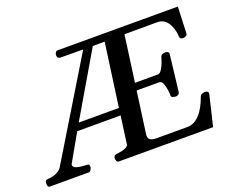

<svg xmlns="http://www.w3.org/2000/svg" viewBox="-172 -877 1274 1061"><g transform="rotate(-20 465.5 -346.5)"><path d="M-47.4 0Q-55.2 0 -57.4 -9.8Q-59.6 -19.5 -59.1 -24.9Q-57.6 -35.6 -54 -39.1Q-50.3 -42.5 -41 -43Q-11.2 -44.9 10.3 -54.9Q31.7 -64.9 43 -83.5L386.2 -648.9L254.4 -649.9Q234.4 -649.9 234.4 -671.4Q234.4 -677.7 239.3 -685.3Q244.1 -692.9 252.4 -692.9H959L952.6 -535.6Q951.7 -527.3 942.9 -523.2Q934.1 -519 928.7 -519Q919.4 -519 913.6 -522.7Q907.7 -526.4 907.7 -537.1Q907.7 -547.4 904.1 -565.9Q900.4 -584.5 891.1 -604Q881.8 -623.5 865.2 -637Q848.6 -650.4 822.3 -650.4L629.4 -649.9L592.3 -377.9H727.1Q739.7 -378.4 750.5 -395.5Q761.2 -412.6 768.6 -432.9Q775.9 -453.1 778.3 -462.9Q780.8 -472.7 790.8 -475.8Q800.8 -479 809.1 -479Q814.5 -479 821.5 -474.9Q828.6 -470.7 827.1 -462.4L801.8 -246.1Q800.8 -237.8 793 -233.6Q785.2 -229.5 779.8 -229.5Q771.5 -229.5 761.7 -232.9Q752 -236.3 752.4 -245.6Q752.9 -256.3 750.2 -277.6Q747.6 -298.8 740.2 -316.9Q732.9 -335 719.2 -335H586.4L552.2 -85.4Q552.2 -63 565.2 -56.2Q578.1 -49.3 595.7 -49.3H779.3Q809.6 -49.3 832.3 -65.7Q855 -82 870.6 -105.5Q886.2 -128.9 895.5 -150.4Q904.8 -171.9 908.2 -182.1Q911.1 -191.4 920.7 -194.8Q930.2 -198.2 938 -198.2Q947.3 -198.2 952.6 -194.1Q958 -189.9 957.5 -181.6L914.1 0H358.9Q351.1 0 347.7 -8.3Q344.2 -16.6 344.2 -22.5Q344.2 -41 362.3 -43Q375 -44.4 391.1 -47.6Q407.2 -50.8 419.9 -57.1Q432.6 -63.5 434.1 -74.2L456.1 -235.8H200.7L113.3 -81.5Q108.9 -76.2 108.9 -70.8Q108.9 -56.6 128.2 -50.3Q147.5 -43.9 188 -43Q197.8 -42 200.2 -37.4Q202.6 -32.7 202.1 -24.9Q201.7 -19 196.5 -9.5Q191.4 0 183.1 0ZM225.1 -277.8H461.4L512.7 -648.9H442.9Z"/></g></svg>

Font: Gelasio Medium
Style: Italic
Weight: 500
Italic angle: -8.5°
Designer: Eben Sorkin
Foundry: Eben Sorkin
Version: Version 1.008